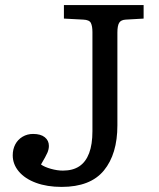

<svg xmlns="http://www.w3.org/2000/svg" viewBox="-20 -720 626 754"><path d="M222 14Q165 14 121.5 -2Q78 -18 54 -46.5Q30 -75 30 -110Q30 -134 40 -153Q50 -172 68.5 -183Q87 -194 110 -194Q140 -194 156 -181Q172 -168 172 -147Q172 -134 166 -120Q160 -106 141 -74Q155 -64 180 -57Q205 -50 227 -50Q266 -50 291.5 -67Q317 -84 330 -118.5Q343 -153 343 -205V-594Q343 -617 337 -629.5Q331 -642 307 -643L231 -647V-700H544V-647L474 -643Q455 -642 448 -630.5Q441 -619 441 -592V-228Q441 -115 388 -50.5Q335 14 222 14Z"/></svg>

Font: Literata Variable Black
Style: Regular
Weight: 900
Designer: Latin by Veronika Burian and Jose Scaglione. Greek by Irene Vlachou. Cyrillic by Vera Evstafieva.
Foundry: TypeTogether
Version: Version 3.021